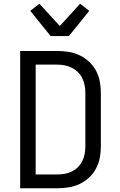

<svg xmlns="http://www.w3.org/2000/svg" viewBox="-20 -1008 640 1028"><path d="M287 0H88V-735H287Q318 -735 348.5 -730Q379 -725 406.5 -712Q434 -699 457 -677.5Q480 -656 494.5 -628.5Q509 -601 514.5 -571Q520 -541 520 -510V-225Q520 -194 514.5 -164Q509 -134 494.5 -106.5Q480 -79 457 -57.5Q434 -36 406.5 -23Q379 -10 348.5 -5Q318 0 287 0ZM171 -74H287Q307 -74 327 -77.5Q347 -81 365 -90Q383 -99 397.5 -113.5Q412 -128 421 -146.5Q430 -165 433.5 -185Q437 -205 437 -225V-510Q437 -530 433.5 -550Q430 -570 421 -588.5Q412 -607 397.5 -621.5Q383 -636 365 -645Q347 -654 327 -658Q307 -662 287 -662H171ZM251 -815 142 -950 191 -988 300 -869 316 -886 409 -988 458 -950 349 -815Z"/></svg>

Font: Iosevka Extended
Style: Regular
Weight: 400
Width: 7
Monospace: yes
Designer: Belleve Invis
Foundry: Belleve Invis
Version: Version 32.5.0; ttfautohint (v1.8.4)